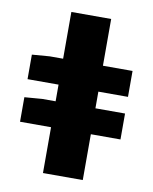

<svg xmlns="http://www.w3.org/2000/svg" viewBox="-80 -756 650 817"><g transform="rotate(10 245.0 -348.0)"><path d="M162 0H334V-198H462V-310H334V-382H462V-494H334V-696H162V-494H104L28 -488V-382H162V-310H104L28 -304V-198H162Z"/></g></svg>

Font: Source Sans Pro Black
Style: Regular
Weight: 900
Designer: Paul D. Hunt
Foundry: Adobe Systems Incorporated
Version: Version 3.006;hotconv 1.0.111;makeotfexe 2.5.65597